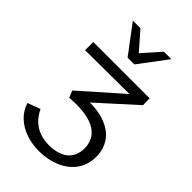

<svg xmlns="http://www.w3.org/2000/svg" viewBox="-269 -1003 1109 1109"><g transform="rotate(45 285.5 -448.5)"><path d="M278 10Q220 10 170 -7.5Q120 -25 84.5 -58.5Q49 -92 34 -140L112 -169Q130 -131 156.5 -105.5Q183 -80 218 -67.5Q253 -55 295 -55Q328 -55 357.5 -63Q387 -71 408 -87Q429 -103 441 -128.5Q453 -154 453 -189Q453 -218 441 -246.5Q429 -275 399.5 -296.5Q370 -318 317.5 -328Q265 -338 183 -332L166 -374L459 -633L490 -594L54 -591V-658H514L515 -603L232 -347L219 -394Q331 -404 400.5 -380.5Q470 -357 502.5 -310Q535 -263 535 -203Q535 -132 499 -85Q463 -38 404.5 -14Q346 10 278 10ZM258 -734 273 -784 382 -907H443L313 -734ZM258 -734 128 -907H190L299 -783L313 -734Z"/></g></svg>

Font: Ysabeau Office Medium
Style: Regular
Weight: 500
Designer: Christian Thalmann (Catharsis Fonts)
Version: Version 2.001;gftools[0.9.30]; featfreeze: tnum,lnum,ss02